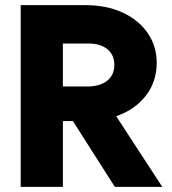

<svg xmlns="http://www.w3.org/2000/svg" viewBox="-20 -727 670 747"><path d="M60.5 -707H312.5Q393.6 -707 456.3 -678.5Q519 -649.9 554.4 -598.6Q589.8 -547.4 589.8 -481.4Q589.4 -409.2 547.4 -354.7Q505.4 -300.3 432.1 -274.9L611.3 0H426.8L263.7 -255.9H224.6V0H60.5ZM322.3 -390.6Q370.1 -391.1 397.5 -413.3Q424.8 -435.5 424.8 -474.6Q424.8 -513.7 397.5 -535.9Q370.1 -558.1 322.3 -557.6H224.6V-390.6Z"/></svg>

Font: Wanted Sans ExtraBold
Style: Regular
Weight: 800
Designer: Original Design by Kil Hyung-jin and Kang Hanbin, Wanted Lab, Inc; Hangeul from Source Han Sans by Jang Soo-young and Ka
Foundry: Wanted Lab, Inc.
Version: Version 1.003